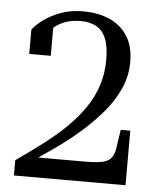

<svg xmlns="http://www.w3.org/2000/svg" viewBox="-48 -660 570 701"><g transform="rotate(5 237.5 -309.5)"><path d="M280 -73H84Q81 -70 75 -62.5Q69 -55 64 -48.5Q59 -42 62 -40Q111 -72 162 -107.5Q213 -143 258 -182Q303 -221 339 -263.5Q375 -306 395.5 -352.5Q416 -399 416 -449Q416 -507 392 -544.5Q368 -582 326 -600.5Q284 -619 229 -619Q184 -619 148.5 -606Q113 -593 87 -574.5Q61 -556 46 -536V-447H125V-561Q117 -560 110 -553.5Q103 -547 97.5 -537.5Q92 -528 89.5 -517.5Q87 -507 86 -500Q98 -523 116.5 -542Q135 -561 161.5 -572Q188 -583 223 -583Q257 -583 280.5 -570Q304 -557 316 -528Q328 -499 328 -450Q328 -400 314 -356.5Q300 -313 273.5 -274Q247 -235 210.5 -199Q174 -163 128 -128Q82 -93 29 -56V0H438V-200H403L392 -127Q388 -105 376.5 -93Q365 -81 342 -77Q319 -73 280 -73Z"/></g></svg>

Font: Roboto Serif 120pt ExtraCondensed
Style: Regular
Weight: 400
Width: 2
Designer: Greg Gazdowicz
Foundry: Commercial Type
Version: Version 1.008